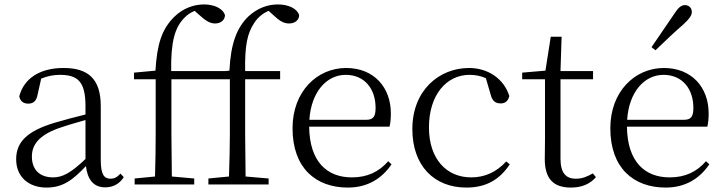

<svg xmlns="http://www.w3.org/2000/svg" viewBox="-20 -833 3267 867"><path d="M455 13C490 13 519 -2 539 -33L524 -49C508 -32 496 -26 479 -26C450 -26 435 -45 435 -111V-354C435 -476 379 -526 267 -526C160 -526 88 -479 67 -398C71 -377 85 -365 107 -365C130 -365 145 -376 150 -407L166 -478C195 -490 223 -495 250 -495C330 -495 366 -466 366 -354V-316C321 -305 272 -292 228 -279C100 -241 53 -190 53 -114C53 -31 113 14 190 14C262 14 307 -18 368 -83C375 -23 402 13 455 13ZM366 -115C300 -52 262 -32 220 -32C162 -32 124 -64 124 -126C124 -179 155 -221 242 -253C279 -266 323 -279 366 -291Z M1013 0H1193V-27L1089 -36L1087 -227V-475H1245V-512H1087C1085 -628 1097 -682 1127 -728C1143 -753 1166 -773 1193 -784L1213 -766C1241 -739 1261 -727 1285 -727C1313 -727 1330 -743 1331 -764C1322 -795 1281 -813 1235 -813C1188 -813 1142 -796 1102 -759C1050 -709 1022 -638 1016 -514L998 -512H753C751 -643 769 -708 812 -752C826 -767 842 -777 859 -784L878 -767C908 -740 927 -727 951 -727C978 -727 995 -743 996 -764C987 -795 947 -813 901 -813C855 -813 805 -795 767 -757C711 -702 689 -634 682 -514L585 -505V-475H683V-227C683 -164 682 -99 680 -36L588 -27V0H857V-27L756 -36L754 -227V-475H1018V-227C1018 -164 1016 -99 1014 -36L921 -27V0Z M1551 14C1639 14 1704 -26 1748 -91L1733 -105C1691 -57 1639 -32 1569 -32C1457 -32 1378 -102 1376 -261H1739C1743 -277 1745 -297 1745 -321C1745 -438 1669 -526 1543 -526C1412 -526 1301 -420 1301 -254C1301 -74 1406 14 1551 14ZM1377 -292C1385 -418 1455 -495 1541 -495C1627 -495 1676 -431 1676 -346C1676 -309 1667 -292 1634 -292Z M2086 14C2179 14 2238 -25 2282 -91L2266 -104C2221 -55 2168 -32 2108 -32C1996 -32 1917 -115 1917 -258C1917 -404 1996 -495 2100 -495C2125 -495 2149 -491 2174 -480L2195 -408C2202 -379 2215 -366 2241 -366C2261 -366 2274 -376 2280 -399C2256 -477 2184 -526 2098 -526C1964 -526 1842 -426 1842 -250C1842 -85 1940 14 2086 14Z M2558 14C2607 14 2644 -2 2671 -33L2657 -50C2630 -35 2610 -26 2580 -26C2535 -26 2511 -53 2511 -116V-475H2658V-512H2511L2516 -667H2467L2443 -514L2338 -505V-475H2441V-201C2441 -165 2440 -146 2440 -115C2440 -28 2477 14 2558 14Z M2922 -620 2940 -606C2983 -647 3024 -687 3065 -722C3093 -748 3104 -763 3104 -779C3104 -799 3089 -810 3073 -810C3056 -810 3043 -799 3023 -768C2990 -719 2956 -670 2922 -620ZM2986 14C3074 14 3139 -26 3183 -91L3168 -105C3126 -57 3074 -32 3004 -32C2892 -32 2813 -102 2811 -261H3174C3178 -277 3180 -297 3180 -321C3180 -438 3104 -526 2978 -526C2847 -526 2736 -420 2736 -254C2736 -74 2841 14 2986 14ZM2812 -292C2820 -418 2890 -495 2976 -495C3062 -495 3111 -431 3111 -346C3111 -309 3102 -292 3069 -292Z"/></svg>

Font: Source Han Serif CN Light
Style: Regular
Weight: 300
Designer: Ryoko NISHIZUKA 西塚涼子 (kana & ideographs); Frank Grießhammer (Latin, Greek & Cyrillic); Wenlong ZHANG 张文龙 (bopomofo); San
Foundry: Adobe
Version: Version 2.003;hotconv 1.1.1;makeotfexe 2.6.0